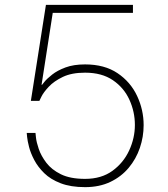

<svg xmlns="http://www.w3.org/2000/svg" viewBox="-20 -760 690 790"><path d="M330 10Q271 10 229.5 -6Q188 -22 162 -47.5Q136 -73 121 -101.5Q106 -130 99.5 -155.5Q93 -181 91.5 -197Q90 -213 90 -213H126Q126 -213 128 -194Q130 -175 139.5 -147Q149 -119 170.5 -90.5Q192 -62 230.5 -43Q269 -24 330 -24Q397 -24 442.5 -57Q488 -90 511.5 -141Q535 -192 535 -246Q535 -300 512.5 -349.5Q490 -399 444.5 -430Q399 -461 330 -461Q275 -461 238.5 -443.5Q202 -426 180.5 -403Q159 -380 150.5 -362.5Q142 -345 142 -345H107L169 -740H527V-707H197L151 -411H153Q153 -411 163 -423.5Q173 -436 194.5 -453Q216 -470 249.5 -482.5Q283 -495 330 -495Q410 -495 463.5 -459Q517 -423 544 -365.5Q571 -308 571 -245Q571 -197 555.5 -151.5Q540 -106 509.5 -69.5Q479 -33 434 -11.5Q389 10 330 10Z"/></svg>

Font: Be Vietnam Pro Variable Thin
Style: Regular
Weight: 100
Designer: Lam Bao, Tony Le, Vietanh Nguyen
Foundry: Yellow Type Foundry
Version: Version 1.002